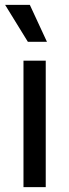

<svg xmlns="http://www.w3.org/2000/svg" viewBox="-20 -765 282 785"><path d="M76 0V-517H167V0ZM94 -594 1 -745H102L172 -594Z"/></svg>

Font: Bricolage Grotesque 24pt
Style: Regular
Weight: 400
Designer: Mathieu Triay
Foundry: Atelier Triay
Version: Version 1.001;gftools[0.9.33.dev8+g029e19f]